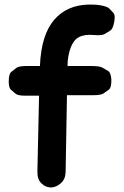

<svg xmlns="http://www.w3.org/2000/svg" viewBox="-20 -801 548 847"><path d="M18.6 -444.3Q18.1 -414.1 28.3 -405.3Q38.6 -396.5 48.6 -387.7Q58.6 -378.9 91.3 -378.9H152.3L145 -45.4Q144 -10.3 162.1 7.3Q179.7 24.9 202.1 25.9Q226.6 26.9 249 6.8Q269 -11.2 269.5 -43.5L275.4 -380.9H388.7Q425.8 -380.9 437.3 -389.2Q448.7 -397.5 460 -405.5Q471.2 -413.6 471.2 -444.8Q471.2 -447.8 471.2 -450.7Q469.2 -480.5 457 -487.8Q444.8 -495.1 432.4 -502.4Q419.9 -509.8 382.3 -509.8H277.8Q278.3 -555.7 292 -591.3Q304.2 -624.5 328.1 -637.2Q353.5 -650.4 395 -646.5Q429.7 -643.6 441.9 -651.1Q454.1 -658.7 466.3 -666Q478.5 -673.3 483.9 -705.1Q489.3 -733.9 480.5 -743.7Q471.7 -753.4 462.6 -762.9Q453.6 -772.5 421.9 -777.8Q399.9 -781.7 368.7 -780.8Q274.9 -777.8 219.7 -714.4Q161.6 -647.5 156.2 -509.8H97.2Q62.5 -509.8 51.8 -501.2Q41 -492.7 30 -483.9Q19 -475.1 18.6 -444.3Z"/></svg>

Font: Comic Relief
Style: Bold
Weight: 700
Designer: Jeff Davis
Foundry: Loudifier
Version: Version 1.200; ttfautohint (v1.8.4.7-5d5b)